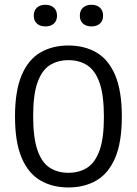

<svg xmlns="http://www.w3.org/2000/svg" viewBox="-20 -798 588 825"><path d="M274 7.5Q205 7.5 153.2 -22.8Q101.5 -53 73 -120Q44.5 -187 44.5 -297Q44.5 -407.5 73 -474.8Q101.5 -542 153.2 -572.2Q205 -602.5 274 -602.5Q343 -602.5 394.8 -572.2Q446.5 -542 475 -474.8Q503.5 -407.5 503.5 -297Q503.5 -187 475 -120Q446.5 -53 394.8 -22.8Q343 7.5 274 7.5ZM274 -55.5Q320.5 -55.5 354.8 -77.5Q389 -99.5 407.8 -151.8Q426.5 -204 426.5 -295.5Q426.5 -389 407.8 -442.2Q389 -495.5 354.8 -517.5Q320.5 -539.5 274 -539.5Q227.5 -539.5 193.5 -517.5Q159.5 -495.5 141 -443.2Q122.5 -391 122.5 -299.5Q122.5 -206 141 -152.8Q159.5 -99.5 193.5 -77.5Q227.5 -55.5 274 -55.5ZM373 -684.5Q350 -684.5 336.5 -696.8Q323 -709 323 -730.5Q323 -752.5 336.5 -765Q350 -777.5 373 -777.5Q396 -777.5 409.5 -765Q423 -752.5 423 -730.5Q423 -709 409.5 -696.8Q396 -684.5 373 -684.5ZM175 -684.5Q152 -684.5 138.5 -696.8Q125 -709 125 -730.5Q125 -752.5 138.5 -765Q152 -777.5 175 -777.5Q198 -777.5 211.5 -765Q225 -752.5 225 -730.5Q225 -709 211.5 -696.8Q198 -684.5 175 -684.5Z"/></svg>

Font: Encode Sans SC Condensed
Style: Regular
Weight: 400
Width: 3
Designer: Multiple Designers
Foundry: Impallari Type
Version: Version 3.002